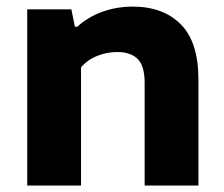

<svg xmlns="http://www.w3.org/2000/svg" viewBox="-20 -576 696 596"><path d="M64.5 -547H201.5L212.5 -493H220Q252.5 -523 297 -539.2Q341.5 -555.5 392 -555.5Q486.5 -555.5 541.2 -500.5Q596 -445.5 596 -329V0H429V-319.5Q429 -371 407.5 -392.8Q386 -414.5 343.5 -414.5Q312 -414.5 281.8 -402.5Q251.5 -390.5 231.5 -367V0H64.5Z"/></svg>

Font: Encode Sans Semi Expanded
Style: Bold
Weight: 700
Width: 6
Designer: Multiple Designers
Foundry: Impallari Type
Version: Version 2.000